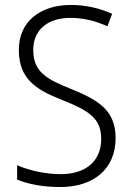

<svg xmlns="http://www.w3.org/2000/svg" viewBox="-20 -744 533 774"><path d="M446 -187C446 -298 379 -340 265 -386C168 -425 114 -454 114 -543C114 -625 174 -672 264 -672C312 -672 363 -661 413 -638L432 -688C385 -710 328 -724 265 -724C144 -724 55 -658 56 -542C56 -428 123 -383 228 -342C339 -298 388 -267 388 -184C388 -94 325 -42 225 -42C159 -42 95 -58 49 -78V-20C93 -2 151 10 223 10C355 10 446 -61 446 -187Z"/></svg>

Font: Noto Sans Devanagari SemiCondensed Light
Style: Regular
Weight: 300
Width: 4
Designer: Jelle Bosma - Monotype Design Team
Foundry: Monotype Imaging Inc.
Version: Version 2.004